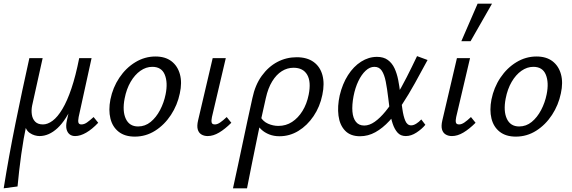

<svg xmlns="http://www.w3.org/2000/svg" viewBox="-33 -731 3097 1040"><path d="M-13 289Q15 114 51 -63.5Q87 -241 126 -416H198L141 -159Q136 -134 139.5 -110.5Q143 -87 157.5 -72Q172 -57 200 -57Q225 -57 252 -77Q279 -97 305 -140.5Q331 -184 354 -252Q377 -320 396 -416H438Q407 -266 366 -173Q325 -80 278.5 -37Q232 6 181 6Q169 6 155 2Q141 -2 128 -11Q115 -20 108 -35Q101 -50 102 -72L112 -65Q94 19 82 106Q70 193 62 279ZM374 6Q356 6 344 -3.5Q332 -13 327.5 -31Q323 -49 329 -77L404 -416H463L393 -97Q389 -76 392 -66.5Q395 -57 408 -57Q423 -57 438 -67.5Q453 -78 474 -97L499 -66Q466 -31 434 -12.5Q402 6 374 6Z M697 9Q643 9 609.5 -17.5Q576 -44 565 -89.5Q554 -135 565 -192Q578 -257 613.5 -310Q649 -363 700 -394Q751 -425 809 -425Q862 -425 895.5 -399.5Q929 -374 941.5 -329Q954 -284 941 -225Q928 -162 893 -108.5Q858 -55 807.5 -23Q757 9 697 9ZM715 -46Q753 -46 783 -70.5Q813 -95 834 -135Q855 -175 864 -220Q877 -284 859.5 -326.5Q842 -369 792 -369Q758 -369 727.5 -347.5Q697 -326 674.5 -287.5Q652 -249 642 -197Q629 -129 648.5 -87.5Q668 -46 715 -46Z M1092 6Q1072 6 1057.5 -3Q1043 -12 1038 -30.5Q1033 -49 1040 -79L1119 -416H1190L1115 -97Q1111 -78 1113.5 -67.5Q1116 -57 1131 -57Q1144 -57 1159.5 -67.5Q1175 -78 1195 -97L1220 -66Q1186 -32 1154 -13Q1122 6 1092 6Z M1229 289Q1243 225 1256 164.5Q1269 104 1281.5 44.5Q1294 -15 1307 -75.5Q1320 -136 1334 -199Q1349 -271 1385 -320.5Q1421 -370 1469.5 -395.5Q1518 -421 1574 -421Q1630 -421 1665.5 -395.5Q1701 -370 1713.5 -324Q1726 -278 1713 -217Q1700 -153 1665.5 -102Q1631 -51 1583.5 -22Q1536 7 1481 7Q1450 7 1425 -3Q1400 -13 1382.5 -29.5Q1365 -46 1356 -66L1378 -98Q1392 -73 1419 -61Q1446 -49 1475 -49Q1516 -49 1549 -70.5Q1582 -92 1605.5 -130Q1629 -168 1639 -218Q1653 -288 1631 -326Q1609 -364 1557 -364Q1523 -364 1493.5 -345.5Q1464 -327 1441.5 -290.5Q1419 -254 1407 -200Q1393 -137 1383 -92.5Q1373 -48 1365.5 -10.5Q1358 27 1349.5 67.5Q1341 108 1330.5 160.5Q1320 213 1305 289Z M1917 7Q1865 7 1836 -23.5Q1807 -54 1800.5 -104.5Q1794 -155 1807 -214Q1822 -277 1852 -324Q1882 -371 1923 -397Q1964 -423 2009 -423Q2045 -423 2068 -406Q2091 -389 2104 -361Q2117 -333 2124 -297.5Q2131 -262 2135 -224Q2141 -180 2146.5 -140.5Q2152 -101 2162.5 -76.5Q2173 -52 2194 -52Q2207 -52 2221.5 -61Q2236 -70 2249 -84L2271 -55Q2252 -32 2223 -13Q2194 6 2165 6Q2137 6 2120.5 -12.5Q2104 -31 2094 -61Q2084 -91 2079 -127.5Q2074 -164 2070 -200Q2064 -251 2056.5 -289Q2049 -327 2035 -348Q2021 -369 1995 -369Q1970 -369 1947.5 -348Q1925 -327 1908 -291.5Q1891 -256 1882 -210Q1873 -162 1876 -126.5Q1879 -91 1895 -71Q1911 -51 1940 -51Q1968 -51 1997 -71.5Q2026 -92 2055 -127.5Q2084 -163 2113 -210.5Q2142 -258 2170 -313Q2198 -368 2226 -427L2283 -406Q2248 -341 2214.5 -280.5Q2181 -220 2146.5 -167.5Q2112 -115 2076 -76Q2040 -37 2000.5 -15Q1961 7 1917 7Z M2415 6Q2395 6 2380.5 -3Q2366 -12 2361 -30.5Q2356 -49 2363 -79L2442 -416H2513L2438 -97Q2434 -78 2436.5 -67.5Q2439 -57 2454 -57Q2467 -57 2482.5 -67.5Q2498 -78 2518 -97L2543 -66Q2509 -32 2477 -13Q2445 6 2415 6ZM2466 -508 2554 -711H2632L2516 -508Z M2761 9Q2707 9 2673.5 -17.5Q2640 -44 2629 -89.5Q2618 -135 2629 -192Q2642 -257 2677.5 -310Q2713 -363 2764 -394Q2815 -425 2873 -425Q2926 -425 2959.5 -399.5Q2993 -374 3005.5 -329Q3018 -284 3005 -225Q2992 -162 2957 -108.5Q2922 -55 2871.5 -23Q2821 9 2761 9ZM2779 -46Q2817 -46 2847 -70.5Q2877 -95 2898 -135Q2919 -175 2928 -220Q2941 -284 2923.5 -326.5Q2906 -369 2856 -369Q2822 -369 2791.5 -347.5Q2761 -326 2738.5 -287.5Q2716 -249 2706 -197Q2693 -129 2712.5 -87.5Q2732 -46 2779 -46Z"/></svg>

Font: Ysabeau Office Medium
Style: Italic
Weight: 500
Italic angle: -12°
Designer: Christian Thalmann (Catharsis Fonts)
Version: Version 2.001;gftools[0.9.30]; featfreeze: tnum,lnum,ss02